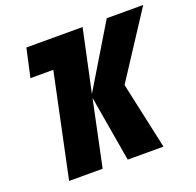

<svg xmlns="http://www.w3.org/2000/svg" viewBox="-125 -846 1000 979"><g transform="rotate(-20 375.0 -357.0)"><path d="M270 0 345 -357 406 0H600L521 -363L750 -714H552L349 -377L421 -714H116L82 -560H206L88 0Z"/></g></svg>

Font: Noto Sans Display SemiCondensed Black
Style: Italic
Weight: 900
Width: 4
Designer: Monotype Design team
Foundry: Monotype Imaging Inc.
Version: 1.000